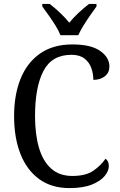

<svg xmlns="http://www.w3.org/2000/svg" viewBox="-20 -951 611 981"><path d="M335 10Q243 10 180 -36Q117 -82 84.5 -164.5Q52 -247 52 -358Q52 -467 85.5 -549.5Q119 -632 185.5 -678Q252 -724 350 -724Q444 -724 491.5 -691Q539 -658 539 -611Q539 -580 516 -561.5Q493 -543 457 -543Q457 -574 446.5 -603.5Q436 -633 411.5 -652Q387 -671 345 -671Q245 -671 202 -588.5Q159 -506 159 -358Q159 -265 179 -196.5Q199 -128 241 -90Q283 -52 350 -52Q418 -52 456.5 -78.5Q495 -105 519 -140Q536 -129 536 -102Q536 -78 515 -52Q494 -26 449.5 -8Q405 10 335 10ZM289 -771Q280 -794 263.5 -820.5Q247 -847 228.5 -873Q210 -899 196 -918V-931H234Q260 -911 286.5 -886Q313 -861 334 -835Q355 -861 382 -886Q409 -911 435 -931H473V-918Q459 -899 441 -873Q423 -847 406.5 -820.5Q390 -794 380 -771Z"/></svg>

Font: Noto Serif Tamil SemiCondensed
Style: Italic
Weight: 400
Width: 4
Italic angle: -12°
Designer: Indian Type Foundry, Tom Grace, and the Monotype Design Team
Foundry: Monotype Imaging Inc.
Version: Version 2.003; ttfautohint (v1.8.4.7-5d5b)